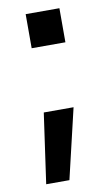

<svg xmlns="http://www.w3.org/2000/svg" viewBox="-83 -576 459 798"><g transform="rotate(-10 147.0 -177.5)"><path d="M84.5 -389.6H226.9V-533.4H84.5ZM213.4 -117.9H87.7L45.8 177.6H143.8Z"/></g></svg>

Font: TID UI Semi Bold
Style: Regular
Weight: 600
Designer: The TID Project Authors
Foundry: Bakken & Bæck
Version: Version 1.001;hotconv 1.0.109;makeotfexe 2.5.65596